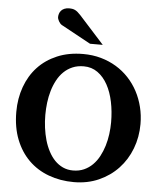

<svg xmlns="http://www.w3.org/2000/svg" viewBox="-61 -982 879 1051"><g transform="rotate(5 378.0 -456.5)"><path d="M559.1 -328.1Q559.1 -386.7 548.1 -439.7Q537.1 -492.7 515.1 -532.7Q493.2 -572.8 460.2 -596.4Q427.2 -620.1 383.8 -620.1Q349.1 -620.1 321.8 -608.4Q294.4 -596.7 273.7 -576.4Q252.9 -556.2 238.3 -528.8Q223.6 -501.5 214.4 -470Q205.1 -438.5 200.9 -404.5Q196.8 -370.6 196.8 -336.9Q196.8 -301.3 201.4 -266.1Q206.1 -231 215.3 -198.7Q224.6 -166.5 239.3 -138.7Q253.9 -110.8 273.4 -90.6Q293 -70.3 318.1 -58.6Q343.3 -46.9 374 -46.9Q407.2 -46.9 434.1 -58.8Q460.9 -70.8 481.4 -91.3Q502 -111.8 516.6 -139.2Q531.2 -166.5 540.8 -197.8Q550.3 -229 554.7 -262.5Q559.1 -295.9 559.1 -328.1ZM720.2 -332Q720.2 -260.3 696 -197Q671.9 -133.8 627.4 -86.4Q583 -39.1 521 -11.5Q459 16.1 383.8 16.1Q309.1 16.1 245.4 -7.6Q181.6 -31.2 135.5 -76.7Q89.4 -122.1 63.2 -188.5Q37.1 -254.9 37.1 -339.8Q37.1 -413.6 60.1 -477.3Q83 -541 126.2 -587.4Q169.4 -633.8 232.2 -660.4Q294.9 -687 375 -687Q426.8 -687 472.7 -674.1Q518.6 -661.1 556.9 -637.9Q595.2 -614.7 625.5 -582.3Q655.8 -549.8 676.8 -510.3Q697.8 -470.7 709 -425.5Q720.2 -380.4 720.2 -332ZM406.7 -746.1 244.6 -834.5Q239.3 -837.4 234.9 -842.5Q230.5 -847.7 227.1 -853.5Q223.6 -859.4 221.7 -865.5Q219.7 -871.6 219.7 -876.5Q219.7 -885.3 222.7 -894.8Q225.6 -904.3 232.2 -911.9Q238.8 -919.4 249.8 -924.3Q260.7 -929.2 276.9 -929.2Q287.1 -929.2 294.9 -927.7Q302.7 -926.3 309.8 -922.6Q316.9 -918.9 324 -912.8Q331.1 -906.7 339.8 -897.5L476.6 -746.1Z"/></g></svg>

Font: Charis SIL Eur
Style: Bold
Weight: 700
Foundry: SIL International
Version: Version 5.000